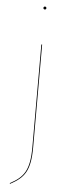

<svg xmlns="http://www.w3.org/2000/svg" viewBox="-60 -739 374 961"><g transform="rotate(5 126.5 -258.5)"><path d="M126.3 -707.8C121.4 -707.8 118.8 -704.1 118.8 -700.4C118.8 -696.7 121.4 -693.1 126.3 -693.1C131.2 -693.1 133.7 -696.7 133.7 -700.4C133.7 -704.1 131.2 -707.8 126.3 -707.8ZM128.4 -517.2H124.4V-1.6C124.4 116.4 95.4 151.9 27.4 187.9L28.9 191.4C98.7 154.1 128.4 118.4 128.4 -1.5Z"/></g></svg>

Font: Fira Sans Four
Style: Regular
Weight: 100
Designer: Carrois Corporate & Edenspiekermann AG
Foundry: Carrois Corporate GbR & Edenspiekermann AG
Version: Version 4.203;PS 004.203;hotconv 1.0.88;makeotf.lib2.5.64775